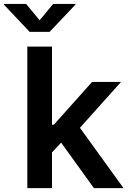

<svg xmlns="http://www.w3.org/2000/svg" viewBox="-73 -967 662 987"><path d="M67.4 0V-727.5H194.3V-325.7H203.6L400.4 -545.9H549.3L337.9 -310.1L562 0H409.7L241.2 -233.9L194.3 -183.6V0ZM61 -946.8 130.9 -862.8 200.2 -946.8H314.5V-942.9L182.1 -803.2H79.6L-52.7 -942.9V-946.8Z"/></svg>

Font: Inter SemiBold
Style: Regular
Weight: 600
Designer: Rasmus Andersson
Foundry: rsms
Version: Version 4.001;git-9221beed3